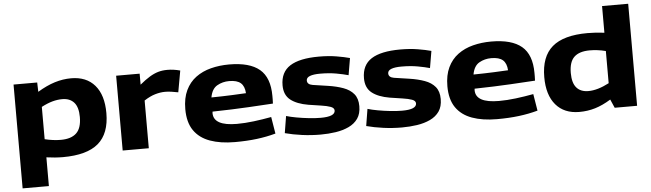

<svg xmlns="http://www.w3.org/2000/svg" viewBox="-54 -961 4716 1391"><g transform="rotate(-5 2303.5 -265.0)"><path d="M60 210V-545H232L234 -477Q300 -517 359.5 -535.5Q419 -554 479 -554Q590 -554 651 -483Q712 -412 712 -281Q712 -132 629 -61Q546 10 371 10Q315 10 251 1V210ZM367 -116Q442 -116 480 -152Q518 -188 518 -269Q518 -341 487.5 -375Q457 -409 402 -409Q367 -409 330.5 -399Q294 -389 250 -366V-131Q311 -116 367 -116Z M977 -544V-464Q1017 -497 1049 -516.5Q1081 -536 1111.5 -545Q1142 -554 1179 -554Q1224 -554 1272 -541L1244 -385Q1219 -390 1195 -393.5Q1171 -397 1149 -397Q1115 -397 1077 -386Q1039 -375 996 -347V0H806V-544Z M1622 10Q1517 10 1441 -17.5Q1365 -45 1324.5 -104Q1284 -163 1284 -259Q1284 -339 1311 -395.5Q1338 -452 1385.5 -487Q1433 -522 1495.5 -538Q1558 -554 1628 -554Q1777 -554 1849 -493.5Q1921 -433 1921 -300Q1921 -291 1921 -275Q1921 -259 1920 -244Q1857 -240 1742.5 -233.5Q1628 -227 1479 -224Q1478 -220 1478 -212Q1479 -120 1648 -120Q1705 -120 1770 -128Q1835 -136 1899 -148L1919 -26Q1854 -8 1781.5 1Q1709 10 1622 10ZM1480 -327Q1561 -328 1630.5 -331Q1700 -334 1732 -336Q1729 -387 1702 -410.5Q1675 -434 1618 -434Q1570 -434 1530.5 -411.5Q1491 -389 1480 -327Z M1987 -23 2007 -146Q2037 -137 2081 -129Q2125 -121 2171.5 -116Q2218 -111 2256 -111Q2361 -111 2361 -155Q2361 -174 2335 -183.5Q2309 -193 2267 -199Q2225 -205 2175 -213Q2092 -227 2046.5 -263Q2001 -299 2001 -369Q2001 -465 2070.5 -509.5Q2140 -554 2281 -554Q2351 -554 2408 -544.5Q2465 -535 2505 -524L2484 -401Q2449 -411 2397 -420.5Q2345 -430 2279 -430Q2231 -430 2205 -420Q2179 -410 2179 -389Q2179 -360 2218 -353.5Q2257 -347 2329 -337Q2390 -328 2438.5 -310.5Q2487 -293 2514.5 -260Q2542 -227 2542 -171Q2542 -116 2517.5 -81Q2493 -46 2450.5 -26Q2408 -6 2355 2Q2302 10 2245 10Q2177 10 2110 1Q2043 -8 1987 -23Z M2579 -23 2599 -146Q2629 -137 2673 -129Q2717 -121 2763.5 -116Q2810 -111 2848 -111Q2953 -111 2953 -155Q2953 -174 2927 -183.5Q2901 -193 2859 -199Q2817 -205 2767 -213Q2684 -227 2638.5 -263Q2593 -299 2593 -369Q2593 -465 2662.5 -509.5Q2732 -554 2873 -554Q2943 -554 3000 -544.5Q3057 -535 3097 -524L3076 -401Q3041 -411 2989 -420.5Q2937 -430 2871 -430Q2823 -430 2797 -420Q2771 -410 2771 -389Q2771 -360 2810 -353.5Q2849 -347 2921 -337Q2982 -328 3030.5 -310.5Q3079 -293 3106.5 -260Q3134 -227 3134 -171Q3134 -116 3109.5 -81Q3085 -46 3042.5 -26Q3000 -6 2947 2Q2894 10 2837 10Q2769 10 2702 1Q2635 -8 2579 -23Z M3528 10Q3423 10 3347 -17.5Q3271 -45 3230.5 -104Q3190 -163 3190 -259Q3190 -339 3217 -395.5Q3244 -452 3291.5 -487Q3339 -522 3401.5 -538Q3464 -554 3534 -554Q3683 -554 3755 -493.5Q3827 -433 3827 -300Q3827 -291 3827 -275Q3827 -259 3826 -244Q3763 -240 3648.5 -233.5Q3534 -227 3385 -224Q3384 -220 3384 -212Q3385 -120 3554 -120Q3611 -120 3676 -128Q3741 -136 3805 -148L3825 -26Q3760 -8 3687.5 1Q3615 10 3528 10ZM3386 -327Q3467 -328 3536.5 -331Q3606 -334 3638 -336Q3635 -387 3608 -410.5Q3581 -434 3524 -434Q3476 -434 3436.5 -411.5Q3397 -389 3386 -327Z M4384 2 4357 -60Q4297 -23 4242 -6.5Q4187 10 4127 10Q4017 10 3956 -61.5Q3895 -133 3895 -263Q3895 -412 3977.5 -483Q4060 -554 4235 -554Q4295 -554 4357 -546V-740H4547V2ZM4356 -179V-413Q4325 -421 4296 -424.5Q4267 -428 4240 -428Q4164 -428 4126.5 -392.5Q4089 -357 4089 -276Q4089 -204 4119 -169.5Q4149 -135 4205 -135Q4272 -135 4356 -179Z"/></g></svg>

Font: Georama Extended
Style: Bold
Weight: 700
Width: 7
Designer: Jean-Baptiste Levee
Foundry: Production Type
Version: Version 1.000